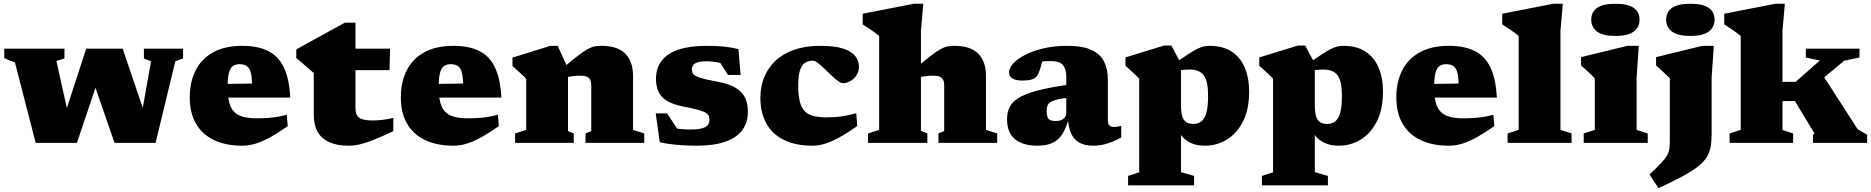

<svg xmlns="http://www.w3.org/2000/svg" viewBox="-20 -759 9939 1020"><path d="M782.5 -433 744.5 -448.5V-500.5H952.5V-448.5L911.5 -433.5L806.5 0H588.5L466 -353.5L510.5 -361.5L388.5 0H169.5L59.5 -427L2.5 -450V-500.5H322.5V-448.5L279.5 -435.5L354 -100.5L310 -107.5L438 -500.5H631.5L772.5 -86L721 -88Z M1266.5 -515.5Q1350.5 -515.5 1405.2 -487.8Q1460 -460 1488.5 -399.5Q1517 -339 1522 -240.5H1134.5V-312.5L1371 -316L1319 -279.5Q1320 -337 1313.8 -366.8Q1307.5 -396.5 1292.5 -407.2Q1277.5 -418 1253 -418Q1231 -418 1217 -408Q1203 -398 1196 -371.5Q1189 -345 1189 -294Q1189 -231.5 1203.8 -196Q1218.5 -160.5 1252 -145.5Q1285.5 -130.5 1340.5 -130.5Q1372.5 -130.5 1400 -132.2Q1427.5 -134 1452.8 -138.2Q1478 -142.5 1503.5 -149.5L1508.5 -89Q1458 -53.5 1416.2 -30.2Q1374.5 -7 1338.5 4Q1302.5 15 1268 15Q1178.5 15 1116 -15.2Q1053.5 -45.5 1020.8 -102.8Q988 -160 988 -241.5Q988 -324 1019.5 -385.8Q1051 -447.5 1113.2 -481.5Q1175.5 -515.5 1266.5 -515.5Z M1868.5 -184Q1868.5 -148.5 1888 -133.8Q1907.5 -119 1959 -119Q1982 -119 2009.2 -122Q2036.5 -125 2069.5 -132.5V-62Q2006 -32.5 1964 -15.8Q1922 1 1891.5 8Q1861 15 1831.5 15Q1772 15 1730.8 -3Q1689.5 -21 1668.2 -57.2Q1647 -93.5 1647 -148V-371L1554 -451V-496Q1562.5 -501.5 1583.8 -513Q1605 -524.5 1633.8 -540.5Q1662.5 -556.5 1694.8 -574Q1727 -591.5 1757.2 -608.5Q1787.5 -625.5 1812 -638.5H1868.5V-490ZM1777 -386.5 1779 -500.5H2052L2049.5 -386.5Z M2388 -515.5Q2472 -515.5 2526.8 -487.8Q2581.5 -460 2610 -399.5Q2638.5 -339 2643.5 -240.5H2256V-312.5L2492.5 -316L2440.5 -279.5Q2441.5 -337 2435.2 -366.8Q2429 -396.5 2414 -407.2Q2399 -418 2374.5 -418Q2352.5 -418 2338.5 -408Q2324.5 -398 2317.5 -371.5Q2310.5 -345 2310.5 -294Q2310.5 -231.5 2325.2 -196Q2340 -160.5 2373.5 -145.5Q2407 -130.5 2462 -130.5Q2494 -130.5 2521.5 -132.2Q2549 -134 2574.2 -138.2Q2599.5 -142.5 2625 -149.5L2630 -89Q2579.5 -53.5 2537.8 -30.2Q2496 -7 2460 4Q2424 15 2389.5 15Q2300 15 2237.5 -15.2Q2175 -45.5 2142.2 -102.8Q2109.5 -160 2109.5 -241.5Q2109.5 -324 2141 -385.8Q2172.5 -447.5 2234.8 -481.5Q2297 -515.5 2388 -515.5Z M2997.5 -395V-62.5L3028 -50V0H2716.5V-50L2775.5 -69V-340Q2766 -351 2749.2 -366.2Q2732.5 -381.5 2702.5 -408.5V-453L2903.5 -515.5H2943ZM3090.5 -50 3121 -62.5V-306.5Q3121 -323.5 3115.5 -334.8Q3110 -346 3097.2 -351.5Q3084.5 -357 3061.5 -357Q3041.5 -357 3019.5 -354Q2997.5 -351 2976 -345L2963 -392Q3015.5 -436 3048.2 -461.2Q3081 -486.5 3101.8 -498Q3122.5 -509.5 3139 -512.5Q3155.5 -515.5 3175.5 -515.5Q3260.5 -515.5 3301.8 -474Q3343 -432.5 3343 -356V-69L3402.5 -50V0H3090.5Z M3732 -515.5Q3785.5 -515.5 3825.8 -511.5Q3866 -507.5 3903 -498L3914.5 -361H3847.5L3771 -480L3837.5 -417Q3810.5 -425 3782.5 -429.2Q3754.5 -433.5 3737.5 -433.5Q3693 -433.5 3674.2 -423Q3655.5 -412.5 3655.5 -391Q3655.5 -376.5 3663.2 -365.8Q3671 -355 3698.8 -346Q3726.5 -337 3786.5 -326Q3831.5 -318 3863 -304.8Q3894.5 -291.5 3914.5 -272.2Q3934.5 -253 3943.8 -226.2Q3953 -199.5 3953 -164.5Q3953 -108.5 3923.8 -68.2Q3894.5 -28 3834.2 -6.5Q3774 15 3680 15Q3623.5 15 3571.2 10Q3519 5 3485 -3L3463.5 -156.5H3524L3612 -23L3527 -83Q3541.5 -80 3562.2 -77.2Q3583 -74.5 3605.5 -72.8Q3628 -71 3647.5 -71Q3704.5 -71 3726.8 -84Q3749 -97 3749 -122.5Q3749 -137 3743.2 -146.8Q3737.5 -156.5 3722 -163.8Q3706.5 -171 3679 -178Q3651.5 -185 3607.5 -193.5Q3549.5 -205.5 3518.5 -226.2Q3487.5 -247 3476.2 -276Q3465 -305 3465 -340Q3465 -398 3495.8 -437.2Q3526.5 -476.5 3586.5 -496Q3646.5 -515.5 3732 -515.5Z M4336.5 -515.5Q4413 -515.5 4458 -501.2Q4503 -487 4523 -462Q4543 -437 4543 -404.5Q4543 -377.5 4529.2 -357.8Q4515.5 -338 4496 -327.5Q4476.5 -317 4458.5 -317Q4447.5 -317 4431 -329.2Q4414.5 -341.5 4396 -359.2Q4377.5 -377 4359 -394.8Q4340.5 -412.5 4325 -424.5Q4309.5 -436.5 4299 -436.5Q4274.5 -436.5 4256.8 -425.2Q4239 -414 4229.8 -385.2Q4220.5 -356.5 4220.5 -304Q4220.5 -238.5 4234.5 -201.8Q4248.5 -165 4280.8 -150.2Q4313 -135.5 4367.5 -135.5Q4415.5 -135.5 4453.2 -141Q4491 -146.5 4529 -157.5L4534 -89.5Q4477.5 -49.5 4435 -26.8Q4392.5 -4 4359.5 5.5Q4326.5 15 4296.5 15Q4208 15 4146 -15Q4084 -45 4051.8 -102.2Q4019.5 -159.5 4019.5 -240.5Q4019.5 -298 4039.5 -348Q4059.5 -398 4099.2 -435.8Q4139 -473.5 4198.5 -494.5Q4258 -515.5 4336.5 -515.5Z M4965.5 -50 4996 -62.5V-306.5Q4996 -323.5 4990.5 -334.8Q4985 -346 4972.2 -351.5Q4959.5 -357 4936.5 -357Q4916.5 -357 4894.5 -354Q4872.5 -351 4851 -345L4838 -392Q4890.5 -436 4923.2 -461.2Q4956 -486.5 4976.8 -498Q4997.5 -509.5 5014 -512.5Q5030.5 -515.5 5050.5 -515.5Q5135.5 -515.5 5176.8 -474Q5218 -432.5 5218 -356V-69L5277.5 -50V0H4965.5ZM4906.5 0H4591.5V-50L4650.5 -69V-568Q4643.5 -574.5 4630.2 -584.2Q4617 -594 4599.8 -605.5Q4582.5 -617 4563 -629.5V-686L4834.5 -739H4885L4872.5 -596V-64L4906.5 -50Z M5661.5 -310V-240.5Q5622 -236.5 5598 -230.8Q5574 -225 5561.5 -217Q5549 -209 5544.8 -197.5Q5540.5 -186 5540.5 -170Q5540.5 -139.5 5550 -127.8Q5559.5 -116 5589 -116Q5606.5 -116 5618.8 -121.5Q5631 -127 5637.8 -137Q5644.5 -147 5644.5 -160V-353.5Q5644.5 -394 5626 -414.2Q5607.5 -434.5 5565.5 -434.5Q5541 -434.5 5526.2 -433.2Q5511.5 -432 5501.5 -430L5525.5 -473Q5521 -449.5 5516.2 -430.5Q5511.5 -411.5 5506.8 -396.2Q5502 -381 5496 -367.5Q5487.5 -347 5467.2 -339Q5447 -331 5410.5 -331Q5374.5 -331 5357.5 -343Q5340.5 -355 5340.5 -375.5Q5340.5 -398 5363 -422.2Q5385.5 -446.5 5426.5 -467.8Q5467.5 -489 5524.2 -502.2Q5581 -515.5 5650 -515.5Q5731 -515.5 5778 -494Q5825 -472.5 5845.2 -432Q5865.5 -391.5 5865.5 -334.5V-120Q5865.5 -106.5 5869.2 -98.8Q5873 -91 5880.5 -87.8Q5888 -84.5 5899.5 -84.5Q5907 -84.5 5915.8 -85.8Q5924.5 -87 5936.5 -90.5V-28.5Q5904.5 -10.5 5866.2 2.2Q5828 15 5787.5 15Q5744 15 5715.2 -0.5Q5686.5 -16 5671.2 -48.5Q5656 -81 5653 -132L5660 -138Q5645 -79 5623 -45.8Q5601 -12.5 5569 1.2Q5537 15 5491.5 15Q5414.5 15 5372.2 -19.5Q5330 -54 5330 -126Q5330 -161 5342.8 -188.5Q5355.5 -216 5390.2 -238Q5425 -260 5490.5 -277.5Q5556 -295 5661.5 -310Z M6398 -250Q6398 -327.5 6375.2 -358.5Q6352.5 -389.5 6300.5 -389.5Q6291 -389.5 6277.5 -388.8Q6264 -388 6249.8 -386.2Q6235.5 -384.5 6222 -381.5L6217 -419Q6260.5 -450.5 6289.8 -469.5Q6319 -488.5 6338.8 -498.5Q6358.5 -508.5 6373.8 -512Q6389 -515.5 6405.5 -515.5Q6475.5 -515.5 6522.2 -485.5Q6569 -455.5 6592.5 -400.5Q6616 -345.5 6616 -272Q6616 -178 6583.5 -114Q6551 -50 6497.8 -17.5Q6444.5 15 6381.5 15Q6335.5 15 6303.2 -1Q6271 -17 6251.2 -45.5Q6231.5 -74 6223.5 -111.5H6254V155.5L6323.5 175.5V225.5H5973V175.5L6032 156.5V-341Q6025 -348.5 6014.5 -358.8Q6004 -369 5990 -381.8Q5976 -394.5 5959 -409.5V-454L6164 -517H6203L6254 -421V-203Q6254 -164.5 6260.5 -142Q6267 -119.5 6281.8 -110Q6296.5 -100.5 6320 -100.5Q6344 -100.5 6361.5 -113.5Q6379 -126.5 6388.5 -159Q6398 -191.5 6398 -250Z M7109 -250Q7109 -327.5 7086.2 -358.5Q7063.5 -389.5 7011.5 -389.5Q7002 -389.5 6988.5 -388.8Q6975 -388 6960.8 -386.2Q6946.5 -384.5 6933 -381.5L6928 -419Q6971.5 -450.5 7000.8 -469.5Q7030 -488.5 7049.8 -498.5Q7069.5 -508.5 7084.8 -512Q7100 -515.5 7116.5 -515.5Q7186.5 -515.5 7233.2 -485.5Q7280 -455.5 7303.5 -400.5Q7327 -345.5 7327 -272Q7327 -178 7294.5 -114Q7262 -50 7208.8 -17.5Q7155.5 15 7092.5 15Q7046.5 15 7014.2 -1Q6982 -17 6962.2 -45.5Q6942.5 -74 6934.5 -111.5H6965V155.5L7034.5 175.5V225.5H6684V175.5L6743 156.5V-341Q6736 -348.5 6725.5 -358.8Q6715 -369 6701 -381.8Q6687 -394.5 6670 -409.5V-454L6875 -517H6914L6965 -421V-203Q6965 -164.5 6971.5 -142Q6978 -119.5 6992.8 -110Q7007.5 -100.5 7031 -100.5Q7055 -100.5 7072.5 -113.5Q7090 -126.5 7099.5 -159Q7109 -191.5 7109 -250Z M7676.5 -515.5Q7760.5 -515.5 7815.2 -487.8Q7870 -460 7898.5 -399.5Q7927 -339 7932 -240.5H7544.5V-312.5L7781 -316L7729 -279.5Q7730 -337 7723.8 -366.8Q7717.5 -396.5 7702.5 -407.2Q7687.5 -418 7663 -418Q7641 -418 7627 -408Q7613 -398 7606 -371.5Q7599 -345 7599 -294Q7599 -231.5 7613.8 -196Q7628.5 -160.5 7662 -145.5Q7695.5 -130.5 7750.5 -130.5Q7782.5 -130.5 7810 -132.2Q7837.5 -134 7862.8 -138.2Q7888 -142.5 7913.5 -149.5L7918.5 -89Q7868 -53.5 7826.2 -30.2Q7784.5 -7 7748.5 4Q7712.5 15 7678 15Q7588.5 15 7526 -15.2Q7463.5 -45.5 7430.8 -102.8Q7398 -160 7398 -241.5Q7398 -324 7429.5 -385.8Q7461 -447.5 7523.2 -481.5Q7585.5 -515.5 7676.5 -515.5Z M8270 -69 8329 -50V0H7989V-50L8048 -69V-568Q8041 -574.5 8027.8 -584.2Q8014.5 -594 7997.2 -605.5Q7980 -617 7960.5 -629.5V-686L8232 -739H8282.5L8270 -596Z M8561.5 -568Q8496.5 -568 8465 -590.8Q8433.5 -613.5 8433.5 -655Q8433.5 -696 8465 -717.5Q8496.5 -739 8561.5 -739Q8627 -739 8658.5 -717.5Q8690 -696 8690 -655Q8690 -613.5 8658.5 -590.8Q8627 -568 8561.5 -568ZM8686 -515.5 8674.5 -347.5V-69L8733.5 -50V0H8393.5V-50L8452.5 -69V-342.5Q8446.5 -349.5 8434.8 -360.8Q8423 -372 8408.8 -385Q8394.5 -398 8379.5 -411V-455.5L8625.5 -515.5Z M8960 -568Q8895 -568 8863.2 -590.8Q8831.5 -613.5 8831.5 -655Q8831.5 -696 8863.2 -717.5Q8895 -739 8960 -739Q9025.5 -739 9057 -717.5Q9088.5 -696 9088.5 -655Q9088.5 -613.5 9057 -590.8Q9025.5 -568 8960 -568ZM8851 -342.5Q8844.5 -349.5 8833 -360.8Q8821.5 -372 8807 -385Q8792.5 -398 8778 -411V-455.5L9024 -515.5H9084.5L9073 -347.5V-47.5Q9073 -8 9067.5 22Q9062 52 9046.2 77Q9030.5 102 8999.5 126.2Q8968.5 150.5 8917.8 178Q8867 205.5 8790.5 240.5L8743 168Q8782 131 8804 107.8Q8826 84.5 8836 67Q8846 49.5 8848.5 31Q8851 12.5 8851 -14Z M9546 -244.5 9649.5 -382 9849 -72 9899 -43.5V0H9611.5V-43.5L9620 -49L9515.5 -222H9360.5V-324H9519L9648 -437.5L9573.5 -453.5V-500.5H9858.5V-453.5L9777.5 -436.5ZM9449.5 -68.5 9506 -50V0H9168.5V-50L9227.5 -69V-568Q9220.5 -574.5 9207.2 -584.2Q9194 -594 9176.8 -605.5Q9159.5 -617 9140 -629.5V-686L9411.5 -739H9462L9449.5 -596Z"/></svg>

Font: Newsreader 9pt ExtraBold
Style: Regular
Weight: 800
Designer: Hugues Gentile
Foundry: Production Type
Version: Version 1.003